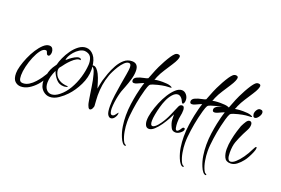

<svg xmlns="http://www.w3.org/2000/svg" viewBox="-97 -876 1967 1343"><g transform="rotate(20 886.5 -204.5)"><path d="M75 20Q50 20 31.5 2.5Q13 -15 13 -57Q13 -79 22 -111.5Q31 -144 46.5 -180Q62 -216 82 -247Q102 -278 124 -298Q146 -318 167 -318Q184 -318 191.5 -306Q199 -294 199 -280Q199 -268 194.5 -258.5Q190 -249 182 -249Q174 -249 170.5 -256.5Q167 -264 164.5 -271.5Q162 -279 153 -279Q135 -279 117 -255.5Q99 -232 84 -196Q69 -160 60 -122Q51 -84 51 -55Q51 -30 57.5 -18.5Q64 -7 82 -7Q105 -7 126.5 -20.5Q148 -34 166 -54Q184 -74 196.5 -92Q209 -110 214 -119Q226 -142 233 -142Q236 -142 236 -134Q236 -124 232 -114.5Q228 -105 224 -97Q210 -67 186 -40.5Q162 -14 133.5 3Q105 20 75 20Z M290 19Q263 19 241 0Q225 -14 218 -33Q211 -52 211 -74Q211 -91 214.5 -108.5Q218 -126 223 -142Q230 -164 241 -182Q252 -200 260 -210Q265 -233 279 -264Q293 -295 313.5 -324Q334 -353 360 -372.5Q386 -392 414 -392Q447 -392 471.5 -362.5Q496 -333 500 -276Q500 -272 500.5 -268Q501 -264 501 -259Q501 -202 473.5 -145.5Q446 -89 408 -49Q386 -25 354 -3Q322 19 290 19ZM295 -2Q322 -2 353 -27Q388 -55 413 -98Q438 -141 452.5 -189.5Q467 -238 470 -284Q472 -310 463 -334Q454 -358 425 -365Q417 -367 412 -367Q393 -367 373.5 -355Q354 -343 338.5 -325Q323 -307 314.5 -289.5Q306 -272 307 -261Q313 -267 327.5 -278.5Q342 -290 360 -300Q378 -310 391 -310Q401 -310 405 -304Q408 -302 406 -296Q393 -300 376.5 -291Q360 -282 343.5 -266Q327 -250 314 -234Q301 -218 295 -209Q291 -205 286.5 -199Q282 -193 281 -186Q280 -184 280 -177Q280 -164 288.5 -145Q297 -126 320 -111Q343 -96 384 -94Q385 -93 385 -92.5Q385 -92 385 -92Q385 -88 377.5 -86.5Q370 -85 368 -85Q365 -84 362 -84Q359 -84 356 -84Q322 -84 300 -109.5Q278 -135 267 -166Q242 -112 242 -71Q242 -38 257 -20Q272 -2 295 -2Z M742 13Q729 13 719 -3.5Q709 -20 709 -67Q709 -104 715 -148.5Q721 -193 728.5 -237Q736 -281 742 -315.5Q748 -350 748 -366Q748 -394 731 -394Q715 -394 698.5 -378Q682 -362 667.5 -339Q653 -316 642.5 -294.5Q632 -273 629 -263Q615 -224 609 -185.5Q603 -147 603 -106Q603 -89 604.5 -71Q606 -53 607 -34Q609 -24 601.5 -9.5Q594 5 584 5Q577 5 572 -4Q567 -13 565 -20Q561 -32 559 -45.5Q557 -59 555 -69Q548 -110 542 -152.5Q536 -195 525 -235Q522 -246 517.5 -258.5Q513 -271 504 -279Q502 -281 498 -283.5Q494 -286 494 -288Q494 -292 505 -292Q517 -292 529 -280Q541 -268 551 -248Q563 -223 571.5 -195Q580 -167 585 -150Q591 -186 598 -214Q605 -238 617 -271.5Q629 -305 647 -337.5Q665 -370 690 -391.5Q715 -413 748 -413Q796 -413 796 -357Q796 -328 786 -293.5Q776 -259 764.5 -230Q753 -201 749 -190Q744 -176 738.5 -152Q733 -128 729.5 -102Q726 -76 726 -54Q726 -35 730.5 -22.5Q735 -10 745 -10Q755 -10 763 -19.5Q771 -29 776.5 -37Q782 -45 782 -40Q784 -25 771.5 -6Q759 13 742 13Z M903 160Q893 160 882.5 147.5Q872 135 863 113Q848 77 842 37.5Q836 -2 836 -42Q836 -86 842 -128Q848 -170 855 -204Q860 -228 867 -255Q874 -282 880 -298Q874 -297 861 -291Q848 -285 834.5 -279Q821 -273 811 -273Q796 -273 796 -290Q796 -299 802.5 -306Q809 -313 819 -317Q839 -326 863 -330.5Q887 -335 895 -340L921 -406Q925 -416 935.5 -438.5Q946 -461 960.5 -487Q975 -513 989 -534Q1000 -550 1010 -559.5Q1020 -569 1032 -569Q1050 -569 1050 -555Q1050 -547 1043.5 -531Q1037 -515 1020 -489Q1001 -459 981.5 -429.5Q962 -400 948 -368Q947 -364 943.5 -355.5Q940 -347 938 -345L958 -348Q966 -349 976 -349.5Q986 -350 998 -350Q1015 -350 1030.5 -348.5Q1046 -347 1056 -343Q1061 -341 1065.5 -338.5Q1070 -336 1070 -334Q1070 -330 1044 -330Q1029 -330 1001.5 -325Q974 -320 939 -309Q922 -304 916 -295Q910 -286 900 -252Q885 -198 876 -148.5Q867 -99 862 -48Q861 -38 860.5 -27Q860 -16 860 -3Q860 31 866.5 68Q873 105 886 132Q889 138 892.5 143Q896 148 901 150Q908 153 908 157Q908 160 903 160Z M1019 -8Q1001 -8 993 -23.5Q985 -39 985 -60Q985 -87 994.5 -123Q1004 -159 1020 -197.5Q1036 -236 1056.5 -268.5Q1077 -301 1100 -321.5Q1123 -342 1145 -342Q1165 -342 1179.5 -324.5Q1194 -307 1194 -285Q1194 -272 1190 -263.5Q1186 -255 1181 -255Q1177 -255 1174 -261Q1164 -284 1152.5 -294Q1141 -304 1129 -304Q1109 -304 1089.5 -281.5Q1070 -259 1058 -230Q1048 -208 1039.5 -177.5Q1031 -147 1025.5 -117.5Q1020 -88 1020 -69Q1020 -35 1036 -35Q1056 -35 1087 -79Q1110 -111 1128.5 -153Q1147 -195 1160 -226Q1165 -236 1171 -239Q1177 -242 1182 -242Q1194 -242 1197.5 -232Q1201 -222 1201 -215Q1201 -189 1196 -168.5Q1191 -148 1191 -119Q1191 -98 1194.5 -80.5Q1198 -63 1207 -63Q1218 -63 1235 -91Q1239 -99 1247 -99Q1256 -99 1256 -90Q1256 -77 1238 -62.5Q1220 -48 1202 -48Q1178 -48 1168 -68Q1151 -101 1151 -127.5Q1151 -154 1150 -164Q1145 -152 1131 -126.5Q1117 -101 1098 -73.5Q1079 -46 1058 -27Q1037 -8 1019 -8Z M1334 160Q1324 160 1313.5 147.5Q1303 135 1294 113Q1279 77 1273 37.5Q1267 -2 1267 -42Q1267 -86 1273 -128Q1279 -170 1286 -204Q1291 -228 1298 -255Q1305 -282 1311 -298Q1305 -297 1292 -291Q1279 -285 1265.5 -279Q1252 -273 1242 -273Q1227 -273 1227 -290Q1227 -299 1233.5 -306Q1240 -313 1250 -317Q1270 -326 1294 -330.5Q1318 -335 1326 -340L1352 -406Q1356 -416 1366.5 -438.5Q1377 -461 1391.5 -487Q1406 -513 1420 -534Q1431 -550 1441 -559.5Q1451 -569 1463 -569Q1481 -569 1481 -555Q1481 -547 1474.5 -531Q1468 -515 1451 -489Q1432 -459 1412.5 -429.5Q1393 -400 1379 -368Q1378 -364 1374.5 -355.5Q1371 -347 1369 -345L1389 -348Q1397 -349 1407 -349.5Q1417 -350 1429 -350Q1446 -350 1461.5 -348.5Q1477 -347 1487 -343Q1492 -341 1496.5 -338.5Q1501 -336 1501 -334Q1501 -330 1475 -330Q1460 -330 1432.5 -325Q1405 -320 1370 -309Q1353 -304 1347 -295Q1341 -286 1331 -252Q1316 -198 1307 -148.5Q1298 -99 1293 -48Q1292 -38 1291.5 -27Q1291 -16 1291 -3Q1291 31 1297.5 68Q1304 105 1317 132Q1320 138 1323.5 143Q1327 148 1332 150Q1339 153 1339 157Q1339 160 1334 160Z M1502 160Q1492 160 1481.5 147.5Q1471 135 1462 113Q1447 77 1441 37.5Q1435 -2 1435 -42Q1435 -86 1441 -128Q1447 -170 1454 -204Q1459 -228 1466 -255Q1473 -282 1479 -298Q1473 -297 1460 -291Q1447 -285 1433.5 -279Q1420 -273 1410 -273Q1395 -273 1395 -290Q1395 -299 1401.5 -306Q1408 -313 1418 -317Q1438 -326 1462 -330.5Q1486 -335 1494 -340L1520 -406Q1524 -416 1534.5 -438.5Q1545 -461 1559.5 -487Q1574 -513 1588 -534Q1599 -550 1609 -559.5Q1619 -569 1631 -569Q1649 -569 1649 -555Q1649 -547 1642.5 -531Q1636 -515 1619 -489Q1600 -459 1580.5 -429.5Q1561 -400 1547 -368Q1546 -364 1542.5 -355.5Q1539 -347 1537 -345L1557 -348Q1565 -349 1575 -349.5Q1585 -350 1597 -350Q1614 -350 1629.5 -348.5Q1645 -347 1655 -343Q1660 -341 1664.5 -338.5Q1669 -336 1669 -334Q1669 -330 1643 -330Q1628 -330 1600.5 -325Q1573 -320 1538 -309Q1521 -304 1515 -295Q1509 -286 1499 -252Q1484 -198 1475 -148.5Q1466 -99 1461 -48Q1460 -38 1459.5 -27Q1459 -16 1459 -3Q1459 31 1465.5 68Q1472 105 1485 132Q1488 138 1491.5 143Q1495 148 1500 150Q1507 153 1507 157Q1507 160 1502 160Z M1688 -334Q1679 -334 1675.5 -343.5Q1672 -353 1672 -357Q1672 -373 1681.5 -387.5Q1691 -402 1703 -403H1706Q1718 -403 1722.5 -397.5Q1727 -392 1727 -384Q1727 -369 1714 -351.5Q1701 -334 1688 -334ZM1637 24Q1603 24 1591 -2Q1579 -28 1579 -62Q1579 -96 1586.5 -133.5Q1594 -171 1603.5 -202Q1613 -233 1618 -246Q1629 -269 1640 -285.5Q1651 -302 1664 -302Q1673 -302 1677.5 -295.5Q1682 -289 1682 -279Q1682 -259 1671 -238.5Q1660 -218 1651 -200Q1631 -159 1619.5 -127Q1608 -95 1608 -47Q1608 -16 1614.5 -2Q1621 12 1633 12Q1649 12 1670 -6.5Q1691 -25 1713 -56Q1735 -87 1752 -123Q1763 -146 1769 -146Q1773 -146 1773 -138Q1773 -127 1764.5 -106.5Q1756 -86 1744.5 -65Q1733 -44 1723 -32Q1706 -10 1684 7Q1662 24 1637 24Z"/></g></svg>

Font: Inspiration
Style: Regular
Weight: 400
Designer: Robert E. Leuschke
Foundry: Robert E. Leuschke
Version: Version 2.010; ttfautohint (v1.8.3)